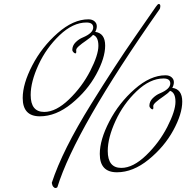

<svg xmlns="http://www.w3.org/2000/svg" viewBox="-20 -858 956 964"><path d="M458 -698Q508 -691 508 -629Q508 -567 463 -484.5Q418 -402 339.5 -338Q261 -274 180 -274Q94 -274 94 -366Q94 -437 142 -529.5Q190 -622 269 -691.5Q348 -761 424 -761Q443 -761 454.5 -751Q466 -741 466 -726.5Q466 -712 458 -698ZM845 -417Q895 -410 895 -348Q895 -286 850 -203.5Q805 -121 726.5 -57Q648 7 567 7Q481 7 481 -85Q481 -156 529 -248.5Q577 -341 656 -410.5Q735 -480 811 -480Q830 -480 841.5 -470Q853 -460 853 -445.5Q853 -431 845 -417ZM363 -597Q363 -590 358.5 -590Q354 -590 348.5 -596Q343 -602 343 -607Q343 -629 359.5 -645.5Q376 -662 396 -670Q448 -692 448 -720Q448 -745 414 -745Q346 -745 279 -681Q212 -617 173 -532Q134 -447 134 -381Q134 -296 202 -296Q261 -296 326.5 -359Q392 -422 433 -502Q474 -582 474 -628Q474 -674 447 -683Q436 -670 413 -654.5Q390 -639 376 -626.5Q362 -614 362.5 -606Q363 -598 363 -597ZM750 -316Q750 -309 745.5 -309Q741 -309 735.5 -315Q730 -321 730 -326Q730 -348 746.5 -364.5Q763 -381 782 -389Q835 -411 835 -439Q835 -464 801 -464Q733 -464 666 -400Q599 -336 560 -251Q521 -166 521 -100Q521 -15 589 -15Q648 -15 713.5 -78Q779 -141 820 -221Q861 -301 861 -347Q861 -393 834 -402Q823 -389 800 -373.5Q777 -358 763 -345.5Q749 -333 749.5 -325Q750 -317 750 -316ZM780 -810Q358 -209 268 82Q264 86 258.5 86Q253 86 247.5 79.5Q242 73 240 60Q293 -103 438 -336Q561 -534 657 -672Q753 -810 762.5 -824Q772 -838 777 -838Q785 -838 785 -827Q785 -816 780 -810Z"/></svg>

Font: Mrs Saint Delafield
Style: Regular
Weight: 400
Designer: Alejandro Paul
Foundry: Alejandro Paul
Version: Version 1.000